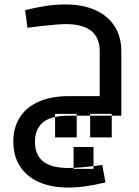

<svg xmlns="http://www.w3.org/2000/svg" viewBox="-20 -520 625 863"><path d="M439.6 221.5 454.3 300Q399.9 312.7 361 317.9Q322.1 323.1 288.4 323.1Q212 323.1 156.3 298.9Q100.7 274.6 70.3 228.5Q40 182.3 40 116.9Q40 52.1 69.8 6.3Q99.7 -39.6 155.8 -63.8Q212 -88 290 -88H428.2V0H290Q208.8 0 173 30.1Q137.1 60.2 137.1 117.5Q137.1 174.5 173 204.8Q208.8 235.1 289.3 235.1Q314 235.1 350.5 231.8Q387 228.5 439.6 221.5ZM103.3 -395.2 93 -474.4Q135.2 -485.3 182.1 -492.6Q229.1 -500 274.1 -500Q350.6 -500 406.8 -475.4Q462.9 -450.8 494.1 -403.6Q525.3 -356.3 525.3 -289.4V0H428.2V-289.4Q428.2 -350.2 390.4 -380.9Q352.6 -411.7 275.2 -411.7Q259.9 -411.7 231 -409.3Q202.1 -407 168.4 -403.3Q134.6 -399.7 103.3 -395.2ZM310.7 140.7V239H400.3V140.7ZM227.6 -8.3V97.5H324.8V-8.3ZM385.2 -8.3V97.5H482.3V-8.3Z"/></svg>

Font: TitilliumWeb ExtraLight
Style: Regular
Weight: 400
Designer: Mohamed Gaber, Accademia di Belle Arti di Urbino and others
Foundry: Kief Type Foundry, Accademia di Belle Arti di Urbino and others
Version: Version 3.000; ttfautohint (v1.8.2)